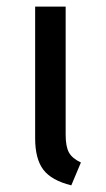

<svg xmlns="http://www.w3.org/2000/svg" viewBox="-20 -547 319 579"><path d="M195 12Q135 -3 110.5 -35.5Q86 -68 86 -130V-527H178V-141Q178 -105 188 -87Q198 -69 224 -57Z"/></svg>

Font: Trujillo
Style: Regular
Weight: 400
Designer: Fira Sans original fonts by bBox Type GmbH, Carrois Corporate GbR, & Edenspiekermann AG / Changes by Cristiano Sobral
Foundry: Fira Sans original fonts by bBox Type GmbH, Carrois Corporate GbR, & Edenspiekermann AG / Changes by Cristiano Sobral
Version: Version 4.301;October 17, 2021;FontCreator 14.0.0.2814 64-bi